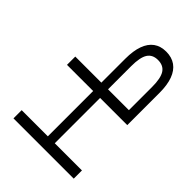

<svg xmlns="http://www.w3.org/2000/svg" viewBox="-64 -1147 1588 1588"><g transform="rotate(-45 730.5 -352.5)"><path d="M117 0V-705H213V-399H743V-705H840V-400H1120Q1212 -400 1274.5 -377.5Q1337 -355 1369 -311Q1401 -267 1401 -202Q1401 -136 1369 -91Q1337 -46 1274.5 -23Q1212 0 1120 0H743V-318H213V0ZM840 -78H1111Q1214 -78 1259 -107.5Q1304 -137 1304 -201Q1304 -264 1259 -293Q1214 -322 1111 -322H840Z"/></g></svg>

Font: Nunito Sans 10pt Expanded
Style: Regular
Weight: 400
Width: 7
Designer: Vernon Adams
Foundry: Vernon Adams
Version: Version 3.101;gftools[0.9.27]